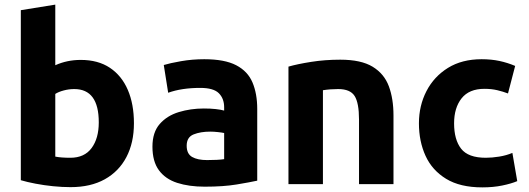

<svg xmlns="http://www.w3.org/2000/svg" viewBox="-20 -796 2286 830"><path d="M285 13Q249 13 209.5 9Q170 5 133.5 -2Q97 -9 70 -17V-752L219 -776V-514Q270 -537 329 -537Q404 -537 455 -503Q506 -469 532.5 -407.5Q559 -346 559 -263Q559 -179 526.5 -117Q494 -55 433 -21Q372 13 285 13ZM284 -114Q345 -114 376 -156Q407 -198 407 -267Q407 -411 301 -411Q278 -411 255.5 -405Q233 -399 219 -390V-119Q244 -114 284 -114Z M865 11Q797 11 746 -5.5Q695 -22 667 -60Q639 -98 639 -162Q639 -224 670.5 -260Q702 -296 753 -311.5Q804 -327 861 -327Q890 -327 912.5 -324.5Q935 -322 949 -318V-332Q949 -370 926 -393Q903 -416 846 -416Q765 -416 707 -395L688 -515Q714 -523 762.5 -531.5Q811 -540 863 -540Q951 -540 1001 -514Q1051 -488 1071.5 -439.5Q1092 -391 1092 -325V-15Q1060 -8 1003 1.5Q946 11 865 11ZM875 -104Q897 -104 917 -105Q937 -106 949 -108V-221Q940 -223 922 -225Q904 -227 889 -227Q847 -227 817 -215Q787 -203 787 -166Q787 -131 810.5 -117.5Q834 -104 875 -104Z M1227 0V-508Q1265 -519 1325 -528.5Q1385 -538 1451 -538Q1541 -538 1591 -507.5Q1641 -477 1661 -423Q1681 -369 1681 -297V0H1532V-279Q1532 -351 1513 -381Q1494 -411 1442 -411Q1408 -411 1376 -406V0Z M2065 14Q1969 14 1908.5 -23Q1848 -60 1819.5 -122.5Q1791 -185 1791 -263Q1791 -339 1823.5 -402Q1856 -465 1916.5 -502.5Q1977 -540 2062 -540Q2104 -540 2139 -532.5Q2174 -525 2207 -511L2176 -392Q2155 -400 2130 -406Q2105 -412 2074 -412Q2008 -412 1975.5 -371Q1943 -330 1943 -263Q1943 -192 1973.5 -153Q2004 -114 2080 -114Q2107 -114 2138 -119Q2169 -124 2195 -135L2216 -13Q2190 -2 2151 6Q2112 14 2065 14Z"/></svg>

Font: Ubuntu Sans ExtraBold
Style: Regular
Weight: 800
Designer: Dalton Maag Ltd
Foundry: Dalton Maag Ltd
Version: Version 1.006; ttfautohint (v1.8.4.7-5d5b)